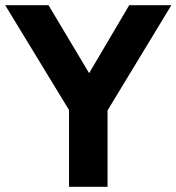

<svg xmlns="http://www.w3.org/2000/svg" viewBox="-21 -720 680 740"><path d="M245 0V-296L-1 -700H166L322.5 -438L477 -700H639.5L393.5 -294.5V0Z"/></svg>

Font: Geologica Roman SemiBold
Style: Regular
Weight: 600
Designer: Sindre Bremnes, Frode Helland
Foundry: Monokrom Skriftforlag AS
Version: Version 1.010;gftools[0.9.28]